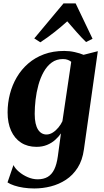

<svg xmlns="http://www.w3.org/2000/svg" viewBox="-20 -840 600 1112"><path d="M466 25.5Q457.5 88 429.8 131.5Q402 175 361.8 201.2Q321.5 227.5 274.5 239.5Q227.5 251.5 179 251.5Q146 251.5 116.2 247Q86.5 242.5 62.5 234.5Q38.5 226.5 23.5 216.5L58 116Q67.5 136 90 155Q112.5 174 141 186.2Q169.5 198.5 198 198.5Q232 198.5 255.8 184.8Q279.5 171 294 141.8Q308.5 112.5 315 65L333 -67.5Q319.5 -47.5 299.2 -29.5Q279 -11.5 252 -0.5Q225 10.5 191.5 10.5Q139.5 10.5 102 -13.8Q64.5 -38 44.2 -83Q24 -128 24 -189Q24 -243.5 37.5 -295.8Q51 -348 77.5 -393Q104 -438 143.5 -472.2Q183 -506.5 235.2 -525.8Q287.5 -545 352.5 -545Q383.5 -545 413.2 -538.2Q443 -531.5 464 -522.5L546.5 -543.5ZM392.5 -482Q385 -488.5 373.2 -493.2Q361.5 -498 344.5 -498Q307 -498 279.5 -477.8Q252 -457.5 233 -423.5Q214 -389.5 202.5 -347.8Q191 -306 186 -262.5Q181 -219 181 -180.5Q181 -149 186 -126.5Q191 -104 200.2 -89.5Q209.5 -75 222 -68Q234.5 -61 249 -61Q268 -61 286 -72.5Q304 -84 318.5 -101.8Q333 -119.5 341.5 -138ZM213.5 -595 178.5 -617.5 348 -820.5H418L516 -615.5L478.5 -596.5Q451 -623 423.5 -654.5Q396 -686 369.5 -716.5Q335.5 -685.5 295.2 -653.8Q255 -622 213.5 -595Z"/></svg>

Font: Merriweather 72pt ExtraBold
Style: Italic
Weight: 800
Italic angle: -7.8°
Version: Version 2.101